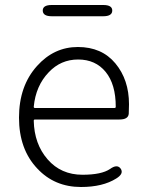

<svg xmlns="http://www.w3.org/2000/svg" viewBox="-20 -735 578 768"><path d="M304 13Q198 13 129 -61Q56 -138 56 -264.5Q56 -391 128 -471Q196 -547 291.5 -547Q387 -547 441.5 -481.5Q496 -416 496 -318Q496 -299 495 -280Q493 -257 458 -257H120Q115 -257 115 -252Q117 -159 170.5 -97.5Q224 -36 310 -36Q386 -36 420 -59Q449 -80 463 -60Q476 -40 445 -21Q391 13 304 13ZM115 -308Q115 -303 120 -303H438Q443 -303 443 -308Q443 -398 402.5 -447.5Q362 -497 292.5 -497Q223 -497 175 -446Q123 -392 115 -308ZM187 -670Q151 -670 151 -693Q151 -715 187 -715H393Q429 -715 429 -693Q429 -670 393 -670Z"/></svg>

Font: Resource Han Rounded KR Light
Style: Regular
Weight: 300
Designer: Cyano Hao (round all glyphs); Ryoko NISHIZUKA 西塚涼子 (kana, bopomofo & ideographs); Paul D. Hunt (Latin, Greek & Cyrillic)
Foundry: Cyano Hao
Version: 0.990